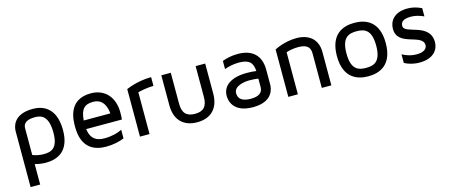

<svg xmlns="http://www.w3.org/2000/svg" viewBox="-45 -1051 4190 1784"><g transform="rotate(-15 2050.0 -159.0)"><path d="M510 -244C510 -473 371 -507 289 -507C97 -507 82 -384 82 -346V190H174V-7C208 3 244 8 280 8C385 8 510 -36 510 -244ZM418 -244C418 -94 352 -74 280 -74C243 -74 208 -81 174 -94V-352C174 -402 213 -427 289 -427C349 -427 418 -406 418 -244Z M861 -70C795 -70 734 -93 720 -197H1064C1066 -219 1067 -242 1067 -266C1067 -412 981 -507 847 -507C626 -507 626 -308 626 -243C626 -35 751 9 856 9C927 9 986 -4 1033 -24V-107C991 -85 935 -70 861 -70ZM847 -425C946 -425 970 -338 975 -280H719C727 -387 763 -425 847 -425Z M1277 -402C1316 -412 1369 -422 1428 -423V-507C1294 -507 1190 -459 1185 -457V0H1277Z M1854 -499V-203C1854 -112 1817 -72 1735 -72C1652 -72 1615 -112 1615 -203V-499H1524V-210C1524 -71 1601 9 1735 9C1869 9 1946 -71 1946 -210V-499Z M2262 -507C2198 -507 2148 -494 2111 -480V-402C2143 -413 2192 -427 2249 -427C2347 -427 2383 -391 2387 -309C2358 -313 2328 -315 2296 -315C2149 -315 2061 -256 2061 -157C2061 -118 2076 8 2272 8C2464 8 2479 -116 2479 -154V-298C2479 -433 2401 -507 2262 -507ZM2387 -155C2387 -100 2348 -73 2272 -73C2193 -73 2152 -101 2152 -158C2152 -229 2257 -242 2300 -242C2333 -242 2363 -240 2387 -236Z M2704 0V-405C2735 -415 2776 -423 2821 -423C2921 -423 2934 -375 2934 -328V0H3026V-322C3026 -438 2951 -508 2825 -508C2708 -508 2616 -458 2612 -456V0Z M3381 -506C3274 -506 3146 -461 3146 -249C3146 -37 3274 8 3381 8C3488 8 3616 -37 3616 -249C3616 -461 3488 -506 3381 -506ZM3381 -73C3306 -73 3238 -94 3238 -249C3238 -404 3306 -425 3381 -425C3456 -425 3524 -404 3524 -249C3524 -94 3456 -73 3381 -73Z M3893 -507C3761 -507 3714 -430 3714 -358C3714 -186 3968 -247 3968 -135C3968 -102 3938 -73 3870 -73C3808 -73 3762 -92 3730 -110V-27C3765 -8 3813 8 3874 8C4011 8 4060 -70 4060 -139C4060 -327 3805 -281 3805 -361C3805 -395 3823 -425 3904 -425C3948 -425 3990 -412 4027 -395V-474C3987 -494 3941 -507 3893 -507Z"/></g></svg>

Font: Maven Pro
Style: Medium
Weight: 500
Designer: Joe Prince
Foundry: Joe Prince
Version: Version 1.003